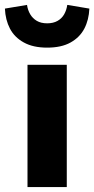

<svg xmlns="http://www.w3.org/2000/svg" viewBox="-51 -762 384 782"><path d="M61 0V-498H221V0ZM141 -568Q84 -568 46 -589Q8 -610 -10.5 -645.5Q-29 -681 -31 -727L59 -742Q62 -721 72 -704Q82 -687 99 -677Q116 -667 141 -667Q166 -667 183.5 -677Q201 -687 210.5 -704Q220 -721 223 -742L313 -727Q311 -681 292.5 -645.5Q274 -610 236.5 -589Q199 -568 141 -568Z"/></svg>

Font: Source Sans 3 ExtraLight ExtraBold
Style: Regular
Weight: 800
Version: Version 3.052;hotconv 1.1.0;makeotfexe 2.6.0